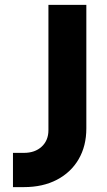

<svg xmlns="http://www.w3.org/2000/svg" viewBox="-20 -765 436 785"><path d="M33 -140H78Q123 -140 150.5 -165.5Q178 -191 178 -233V-745H333V-240Q333 -168 301.5 -114Q270 -60 212.5 -30Q155 0 78 0H33Z"/></svg>

Font: Evergrow Sans 
Style: ExtraBold
Weight: 800
Foundry: 10Web
Version: Version 1.000